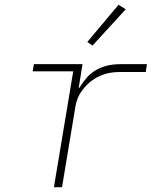

<svg xmlns="http://www.w3.org/2000/svg" viewBox="-20 -785 640 805"><path d="M206 0 287 -486H117L122 -516H326L310 -417H313Q327 -440 343 -458.5Q359 -477 379.5 -489.5Q400 -502 426 -509Q452 -516 487 -516H596L591 -483H480Q414 -483 365 -447Q342 -430 322 -402.5Q302 -375 296 -337L240 0ZM368 -594 346 -609 477 -765 507 -746Z"/></svg>

Font: IBM Plex Mono ExtraLight
Style: Italic
Weight: 200
Italic angle: -9°
Monospace: yes
Designer: Mike Abbink, Paul van der Laan, Pieter van Rosmalen
Foundry: Bold Monday
Version: Version 2.3